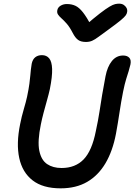

<svg xmlns="http://www.w3.org/2000/svg" viewBox="-20 -1015 734 1048"><path d="M311 13Q214 13 158 -30.5Q102 -74 85 -152.5Q68 -231 90 -338Q98 -379 110 -419.5Q122 -460 128 -488Q137 -531 140.5 -558.5Q144 -586 145.5 -603.5Q147 -621 148.5 -635Q150 -649 153 -667Q158 -691 172.5 -702.5Q187 -714 209 -714Q234 -714 248.5 -696.5Q263 -679 264.5 -638.5Q266 -598 252 -528Q246 -501 236.5 -467.5Q227 -434 218 -400Q209 -366 203 -336Q184 -244 194.5 -192.5Q205 -141 237 -119.5Q269 -98 316 -98Q391 -98 436.5 -145Q482 -192 503 -299Q516 -359 523 -405.5Q530 -452 537.5 -497Q545 -542 556 -599Q566 -651 590.5 -681.5Q615 -712 652 -712Q674 -712 685.5 -700Q697 -688 692 -663Q688 -645 682.5 -627.5Q677 -610 669 -584.5Q661 -559 652 -515Q641 -460 632.5 -402.5Q624 -345 613 -285Q595 -190 555.5 -123.5Q516 -57 455.5 -22Q395 13 311 13ZM630 -995Q645 -995 655 -988.5Q665 -982 670.5 -972Q676 -962 674 -950Q673 -941 666.5 -931.5Q660 -922 639 -904.5Q618 -887 574 -855Q539 -830 518.5 -814.5Q498 -799 483 -792.5Q468 -786 449 -786Q422 -786 406.5 -797Q391 -808 377 -835Q360 -868 344 -886Q328 -904 315.5 -915Q303 -926 296.5 -936Q290 -946 293 -960Q296 -975 311 -984Q326 -993 345 -993Q371 -993 391.5 -983.5Q412 -974 432.5 -948Q453 -922 480 -872H441Q493 -917 525.5 -942Q558 -967 577.5 -978.5Q597 -990 608.5 -992.5Q620 -995 630 -995Z"/></svg>

Font: Shantell Sans Medium
Style: Italic
Weight: 500
Italic angle: -11°
Designer: Stephen Nixon, Anya Danilova, Shantell Martin
Foundry: Arrow Type
Version: Version 1.011;[c5ecc13dd]